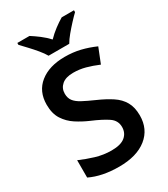

<svg xmlns="http://www.w3.org/2000/svg" viewBox="-227 -1132 1005 1151"><g transform="rotate(-30 275.0 -557.0)"><path d="M508 -288Q508 -193 439 -138Q370 -83 248 -83Q130 -83 48 -123V-243Q93 -223 147 -206.5Q201 -190 257 -190Q321 -190 351 -215Q381 -240 381 -281Q381 -326 343 -352Q305 -378 232 -409Q188 -428 148 -454Q108 -480 82 -520Q56 -560 56 -622Q56 -714 120.5 -765.5Q185 -817 293 -817Q350 -817 399.5 -805Q449 -793 499 -771L458 -668Q413 -687 372.5 -698Q332 -709 289 -709Q237 -709 210 -685.5Q183 -662 183 -625Q183 -595 198 -575Q213 -555 244.5 -538Q276 -521 326 -499Q383 -474 424 -447Q465 -420 486.5 -382Q508 -344 508 -288ZM213 -871Q200 -894 177.5 -921Q155 -948 131 -973.5Q107 -999 89 -1018V-1031H173Q200 -1014 229 -992Q258 -970 283 -943Q309 -970 339 -992.5Q369 -1015 396 -1031H481V-1018Q462 -1000 438 -974Q414 -948 391.5 -921Q369 -894 356 -871Z"/></g></svg>

Font: Noto Sans Telugu UI SemiBold
Style: Regular
Weight: 600
Designer: Jelle Bosma - Monotype Design Team
Foundry: Monotype Imaging Inc.
Version: Version 2.005; ttfautohint (v1.8.4.7-5d5b)